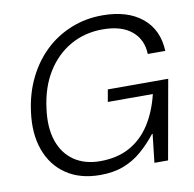

<svg xmlns="http://www.w3.org/2000/svg" viewBox="-80 -793 893 886"><g transform="rotate(-10 366.0 -350.0)"><path d="M320 12Q226 12 161.5 -31.5Q97 -75 69 -152.5Q41 -230 55 -332Q66 -416 100 -485.5Q134 -555 186.5 -605.5Q239 -656 308 -684Q377 -712 456 -712Q573 -712 641.5 -656Q710 -600 714 -500H632Q630 -568 582 -608Q534 -648 446 -648Q362 -648 294.5 -609.5Q227 -571 183.5 -500.5Q140 -430 128 -333Q116 -246 137.5 -182.5Q159 -119 209 -85Q259 -51 331 -51Q410 -51 468 -82.5Q526 -114 564.5 -173Q603 -232 623 -314H412L422 -371H705L639 0H575L590 -133H587Q554 -91 516 -58Q478 -25 430.5 -6.5Q383 12 320 12Z"/></g></svg>

Font: DM Sans 36pt Light
Style: Italic
Weight: 300
Italic angle: -10°
Designer: Colophon Foundry, Jonny Pinhorn
Foundry: Colophon Foundry
Version: Version 4.004;gftools[0.9.30]